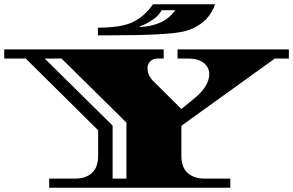

<svg xmlns="http://www.w3.org/2000/svg" viewBox="-34 -882 1377 902"><path d="M800 -650H1323V-607H1257L818 -291V-151Q818 -95 848 -69Q878 -43 927 -43H1048V0H197V-43H319Q368 -43 397.5 -69Q427 -95 427 -151V-270L87 -607H-14V-650H735V-607H707Q685 -607 672 -594Q659 -581 659 -561Q659 -527 689 -498L818 -370L877 -418Q949 -476 949 -534Q949 -566 923 -586.5Q897 -607 850 -607H800ZM495 -43H560V-306L255 -607H176L495 -292ZM480 -716H426V-752Q535 -752 589.5 -778Q644 -804 685 -862H976Q973 -849 961 -828Q949 -807 934 -791Q919 -775 891 -758.5Q863 -742 828 -734Q750 -716 480 -716ZM624 -759V-755Q739 -761 789 -834H725Q713 -809 682.5 -788.5Q652 -768 624 -759Z"/></svg>

Font: Diplomata
Style: Regular
Weight: 400
Width: 7
Designer: Eduardo Rodriguez Tunni
Foundry: Eduardo Rodriguez Tunni
Version: Version 1.001